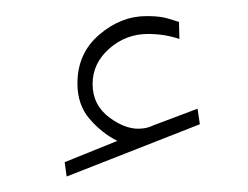

<svg xmlns="http://www.w3.org/2000/svg" viewBox="-20 -784 312 242"><path d="M127.9 -606.4Q108.4 -616.2 93 -634Q77.6 -651.9 77.6 -678.7Q77.6 -716.8 105 -740.2Q132.3 -763.7 164.6 -763.7Q177.2 -763.7 185.1 -762.2Q192.9 -760.7 205.6 -756.3L206.1 -734.9Q187.5 -741.2 166.5 -741.2Q138.7 -741.2 117.7 -722.7Q96.7 -704.1 96.7 -678.2Q96.7 -651.4 118.4 -635.5Q140.1 -619.6 159.7 -622.1Q166 -622.6 173.3 -626L229 -647L231.9 -627.4L64 -561.5L61.5 -579.6Z"/></svg>

Font: Vazirmatn RD UI Thin
Style: Regular
Weight: 100
Designer: Saber Rastikerdar
Foundry: Saber Rastikerdar
Version: Version 33.003